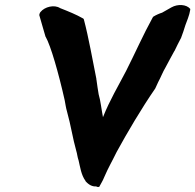

<svg xmlns="http://www.w3.org/2000/svg" viewBox="-20 -734 770 757"><path d="M135 -674C144 -645 151 -616 159 -591V-590L160 -589C180 -554 211 -446 235 -339C238 -324 240 -308 244 -295C260 -238 266 -191 281 -138C284 -130 285 -115 290 -101C296 -76 300 -44 317 -21V-20C330 -5 344 2 359 1C359 1 363 3 364 3H371C379 -13 383 -16 392 -38C408 -75 420 -94 440 -135C481 -210 538 -307 592 -385L604 -411C615 -431 621 -449 633 -469C644 -489 655 -511 667 -532L668 -533C676 -549 684 -567 693 -583L694 -584V-585C700 -602 706 -617 711 -635C716 -649 727 -674 730 -695V-699C715 -717 681 -719 656 -705L619 -684C609 -681 595 -675 584 -668L582 -665C544 -596 513 -525 477 -454C446 -394 413 -340 386 -272C381 -297 376 -340 369 -362C366 -380 363 -399 360 -422H359L360 -423C345 -497 330 -584 311 -656L310 -659L308 -661C280 -677 250 -689 217 -702C194 -717 156 -707 140 -687C137 -684 136 -680 135 -676Z"/></svg>

Font: Vapor
Style: BdObl
Weight: 700
Foundry: Cannot Into Space Fonts
Version: Version 0.179